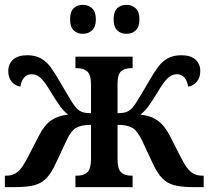

<svg xmlns="http://www.w3.org/2000/svg" viewBox="-20 -769 857 789"><path d="M0 -47H5Q33 -47 52 -62Q71 -77 92 -119L141 -213Q162 -255 190.5 -274.5Q219 -294 260 -298Q244 -310 228.5 -330.5Q213 -351 187 -394Q164 -433 147 -448.5Q130 -464 110 -464Q91 -464 79 -450Q67 -436 64 -413Q43 -416 28.5 -433Q14 -450 14 -477Q14 -506 34 -524Q54 -542 92 -542Q126 -542 149 -528.5Q172 -515 188.5 -492.5Q205 -470 229 -428L242 -406Q247 -398 264.5 -368Q282 -338 293 -326Q304 -314 317 -309Q330 -304 354 -304V-422Q354 -461 339 -475Q324 -489 296 -489H290V-536H525V-489H520Q492 -489 477.5 -476Q463 -463 463 -425V-304Q487 -304 500 -309Q513 -314 524 -326Q536 -339 564 -387L588 -428Q612 -470 628.5 -492.5Q645 -515 668 -528.5Q691 -542 725 -542Q764 -542 783.5 -524Q803 -506 803 -477Q803 -450 788.5 -433Q774 -416 753 -413Q750 -436 738 -450Q726 -464 707 -464Q687 -464 670 -448.5Q653 -433 630 -394Q604 -351 588.5 -330.5Q573 -310 557 -298Q598 -294 626.5 -274.5Q655 -255 677 -213L725 -119Q746 -77 765 -62Q784 -47 811 -47H817V0H778Q727 0 697.5 -7.5Q668 -15 647.5 -35.5Q627 -56 608 -97L564 -191Q545 -231 524 -243.5Q503 -256 463 -256V-115Q463 -75 477.5 -61Q492 -47 520 -47H525V0H290V-47H296Q325 -47 339.5 -61.5Q354 -76 354 -117V-256Q314 -256 292.5 -243.5Q271 -231 253 -191L209 -97Q190 -56 169.5 -35.5Q149 -15 119.5 -7.5Q90 0 39 0H0ZM268 -689Q268 -721 282.5 -735Q297 -749 320 -749Q344 -749 359 -734.5Q374 -720 374 -689Q374 -659 358.5 -644.5Q343 -630 320 -630Q297 -630 282.5 -644.5Q268 -659 268 -689ZM447 -689Q447 -721 461.5 -735Q476 -749 500 -749Q523 -749 538 -734.5Q553 -720 553 -689Q553 -659 538 -644.5Q523 -630 500 -630Q476 -630 461.5 -644.5Q447 -659 447 -689Z"/></svg>

Font: Noto Serif NarrowSemiBold
Style: Regular
Weight: 600
Width: 4
Designer: Monotype Design Team
Foundry: Monotype Imaging Inc.
Version: Version 1.001